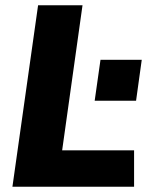

<svg xmlns="http://www.w3.org/2000/svg" viewBox="-20 -706 576 726"><path d="M27 0 124 -686H292L215 -137.5H487V0ZM338 -325 360 -480H516L494.5 -325Z"/></svg>

Font: Chivo Medium
Style: Italic
Weight: 500
Italic angle: -8.05°
Designer: Hector Gatti
Foundry: Omnibus-Type
Version: Version 2.002